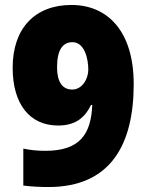

<svg xmlns="http://www.w3.org/2000/svg" viewBox="-20 -744 593 774"><path d="M519 -405C519 -619 413 -724 268 -724C120 -724 31 -629 31 -471C31 -323 101 -238 214 -238C285 -238 322 -270 347 -321H352C347 -204 303 -136 163 -136C129 -136 102 -139 74 -145V4C103 8 143 10 175 10C426 10 519 -161 519 -405ZM272 -574C321 -574 336 -507 336 -463C336 -427 312 -383 271 -383C230 -383 210 -416 210 -473C210 -543 233 -574 272 -574Z"/></svg>

Font: Noto Sans Thai Looped SemiCondensed Black
Style: Regular
Weight: 900
Width: 4
Designer: Sasikarn Vongin, Ben Mitchell
Foundry: The Fontpad Ltd
Version: Version 1.001